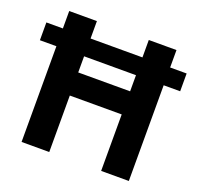

<svg xmlns="http://www.w3.org/2000/svg" viewBox="-125 -849 1014 984"><g transform="rotate(20 382.5 -357.0)"><path d="M90 0H241V-308H524V0H675V-522H765V-619H675V-714H524V-619H241V-714H90V-619H0V-522H90ZM241 -434V-522H524V-434Z"/></g></svg>

Font: Noto Sans Javanese
Style: Bold
Weight: 700
Designer: Monotype Design Team
Foundry: Monotype Imaging Inc.
Version: Version 2.005